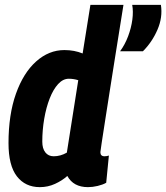

<svg xmlns="http://www.w3.org/2000/svg" viewBox="-20 -760 684 790"><path d="M342 10Q282 10 257 -36Q236 -17 206.5 -3.5Q177 10 144 10Q84 10 49.5 -34.5Q15 -79 15 -171Q15 -288 45.5 -374Q76 -460 128.5 -507Q181 -554 245 -554Q286 -554 320 -540L352 -740H488Q482 -701 472.5 -643Q463 -585 452.5 -518Q442 -451 431.5 -385Q421 -319 412.5 -263.5Q404 -208 398.5 -173Q393 -138 393 -134Q393 -117 410 -117Q419 -117 428 -120L417 -8Q403 0 382 5Q361 10 342 10ZM201 -117Q229 -117 255 -132L302 -430Q283 -436 263 -436Q239 -436 219 -414Q199 -392 184.5 -355Q170 -318 162 -271.5Q154 -225 154 -177Q154 -149 166.5 -133Q179 -117 201 -117ZM474 -549Q494 -576 507 -610.5Q520 -645 524.5 -679Q529 -713 524 -740H642Q650 -689 628 -638Q606 -587 568 -549Z"/></svg>

Font: Georama SemiCondensed
Style: Bold Italic
Weight: 700
Width: 4
Italic angle: -9°
Designer: Jean-Baptiste Levee
Foundry: Production Type
Version: Version 1.000